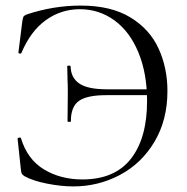

<svg xmlns="http://www.w3.org/2000/svg" viewBox="-20 -656 670 688"><path d="M69 -24Q61 -29 58.5 -33Q56 -37 55 -47L43 -159Q43 -162 48.5 -163Q54 -164 55 -161Q78 -85 137.5 -49Q197 -13 275 -13Q391 -13 449 -87Q507 -161 507 -294Q507 -393 476 -468Q445 -543 390 -583Q335 -623 266 -623Q199 -623 144.5 -584Q90 -545 57 -467Q56 -463 51 -464Q46 -465 46 -468L60 -580Q62 -592 64 -596Q66 -600 75 -604Q171 -636 269 -636Q378 -636 447.5 -593.5Q517 -551 548.5 -481.5Q580 -412 580 -330Q580 -226 533.5 -148Q487 -70 409.5 -29Q332 12 243 12Q199 12 148.5 2Q98 -8 69 -24ZM223 -323Q223 -354 222 -369L221 -418Q221 -421 227 -421Q233 -421 233 -418Q234 -377 264.5 -356.5Q295 -336 363 -336H546V-315H360Q292 -315 263 -294.5Q234 -274 234 -222Q234 -219 228 -219Q222 -219 222 -222Z"/></svg>

Font: Cormorant SC
Style: Regular
Weight: 400
Designer: Christian Thalmann (Catharsis Fonts)
Foundry: Catharsis Fonts
Version: Version 4.000